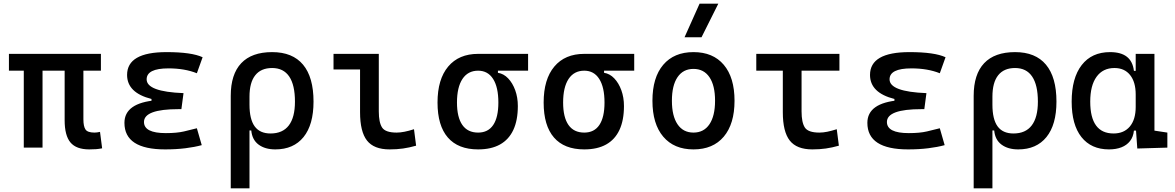

<svg xmlns="http://www.w3.org/2000/svg" viewBox="-20 -815 6485 1060"><path d="M472.7 9.8Q400.9 9.8 368.9 -28.6Q336.9 -66.9 336.9 -151.4V-517.6H440.4V-156.2Q440.4 -117.7 451.9 -100.3Q463.4 -83 502 -83Q508.8 -83 515.9 -84Q522.9 -85 532.2 -86.9L543.9 3.9Q525.9 7.3 510.7 8.5Q495.6 9.8 472.7 9.8ZM111.3 0V-517.6H214.8V0ZM29.3 -424.8V-517.6H537.1V-424.8Z M891.6 9.8Q667 9.8 667 -136.7Q667 -247.1 843.8 -261.7L993.2 -300.8L981.4 -212.4H965.8Q774.9 -212.4 774.9 -141.6Q774.9 -80.1 895.5 -80.1Q956.1 -80.1 995.8 -89.4Q1035.6 -98.6 1066.9 -106.9L1093.8 -13.7Q1054.7 -2.9 1003.7 3.4Q952.6 9.8 891.6 9.8ZM816.4 -212.4V-268.6Q681.6 -302.7 681.6 -401.4Q681.6 -527.3 899.4 -527.3Q1037.6 -527.3 1098.6 -499L1066.9 -410.6Q999.5 -437.5 910.2 -437.5Q789.6 -437.5 789.6 -377Q789.6 -308.6 993.2 -300.8L981.4 -212.4Z M1500 9.8Q1443.4 9.8 1407.7 -16.6Q1372.1 -43 1367.2 -94.7H1322.3L1357.4 -237.3Q1357.4 -156.7 1386 -117.4Q1414.6 -78.1 1473.6 -78.1Q1540.5 -78.1 1574.5 -122.6Q1608.4 -167 1608.4 -253.9Q1608.4 -345.7 1576.7 -392.6Q1544.9 -439.5 1482.4 -439.5Q1420.9 -439.5 1389.2 -399.4Q1357.4 -359.4 1357.4 -281.2L1253.9 -285.6Q1253.9 -404.8 1311.8 -466.1Q1369.6 -527.3 1482.4 -527.3Q1595.2 -527.3 1653.1 -458Q1710.9 -388.7 1710.9 -253.9Q1710.9 -126.5 1655.8 -58.3Q1600.6 9.8 1500 9.8ZM1253.9 224.6V-285.6H1357.4V224.6Z M2130.9 9.8Q2044.4 9.8 2006.1 -39.1Q1967.8 -87.9 1967.8 -195.3V-517.6H2071.3V-200.2Q2071.3 -138.7 2089.6 -110.8Q2107.9 -83 2169.9 -83Q2208 -83 2265.6 -101.6L2277.3 -10.7Q2239.7 0 2205.1 4.9Q2170.4 9.8 2130.9 9.8ZM1821.3 -431.6V-517.6H1976.6V-431.6Z M2619.6 9.8Q2509.3 9.8 2452.4 -55.9Q2395.5 -121.6 2395.5 -249Q2395.5 -377.4 2454.3 -447.5Q2513.2 -517.6 2619.6 -517.6L2729 -486.8V-413.1Q2760.7 -408.2 2785.4 -382.3Q2810.1 -356.4 2824.5 -316.7Q2838.9 -276.9 2838.9 -229.5Q2838.9 -150.9 2814 -97.7Q2789.1 -44.4 2740.5 -17.3Q2691.9 9.8 2619.6 9.8ZM2619.6 -83Q2674.8 -83 2703.1 -125.2Q2731.4 -167.5 2731.4 -249Q2731.4 -333.5 2702.4 -379.2Q2673.3 -424.8 2619.6 -424.8Q2563.5 -424.8 2533.2 -379.2Q2502.9 -333.5 2502.9 -249Q2502.9 -167.5 2532.5 -125.2Q2562 -83 2619.6 -83ZM2619.6 -424.8V-517.6H2895.5V-424.8Z M3205.6 9.8Q3095.2 9.8 3038.3 -55.9Q2981.4 -121.6 2981.4 -249Q2981.4 -377.4 3040.3 -447.5Q3099.1 -517.6 3205.6 -517.6L3314.9 -486.8V-413.1Q3346.7 -408.2 3371.3 -382.3Q3396 -356.4 3410.4 -316.7Q3424.8 -276.9 3424.8 -229.5Q3424.8 -150.9 3399.9 -97.7Q3375 -44.4 3326.4 -17.3Q3277.8 9.8 3205.6 9.8ZM3205.6 -83Q3260.7 -83 3289.1 -125.2Q3317.4 -167.5 3317.4 -249Q3317.4 -333.5 3288.3 -379.2Q3259.3 -424.8 3205.6 -424.8Q3149.4 -424.8 3119.1 -379.2Q3088.9 -333.5 3088.9 -249Q3088.9 -167.5 3118.4 -125.2Q3147.9 -83 3205.6 -83ZM3205.6 -424.8V-517.6H3481.4V-424.8Z M3808.6 9.8Q3701.2 9.8 3641.6 -60.5Q3582 -130.9 3582 -258.8Q3582 -387.2 3641.6 -457.3Q3701.2 -527.3 3808.6 -527.3Q3916.5 -527.3 3975.8 -457.3Q4035.2 -387.2 4035.2 -258.8Q4035.2 -130.9 3975.8 -60.5Q3916.5 9.8 3808.6 9.8ZM3808.6 -83Q3865.7 -83 3896.7 -128.9Q3927.7 -174.8 3927.7 -258.8Q3927.7 -343.3 3896.7 -388.9Q3865.7 -434.6 3808.6 -434.6Q3751.5 -434.6 3720.5 -388.9Q3689.5 -343.3 3689.5 -258.8Q3689.5 -174.8 3720.5 -128.9Q3751.5 -83 3808.6 -83ZM3759.3 -609.4 3842.3 -794.9H3945.8L3853 -609.4Z M4464.8 9.8Q4378.4 9.8 4340.1 -39.1Q4301.8 -87.9 4301.8 -195.3V-517.6H4405.3V-200.2Q4405.3 -138.7 4423.6 -110.8Q4441.9 -83 4503.9 -83Q4523.9 -83 4546.9 -87.6Q4569.8 -92.3 4599.6 -101.6L4611.3 -10.7Q4573.7 0 4539.1 4.9Q4504.4 9.8 4464.8 9.8ZM4155.3 -424.8V-517.6H4614.3V-424.8Z M4993.2 9.8Q4768.6 9.8 4768.6 -136.7Q4768.6 -247.1 4945.3 -261.7L5094.7 -300.8L5083 -212.4H5067.4Q4876.5 -212.4 4876.5 -141.6Q4876.5 -80.1 4997.1 -80.1Q5057.6 -80.1 5097.4 -89.4Q5137.2 -98.6 5168.5 -106.9L5195.3 -13.7Q5156.2 -2.9 5105.2 3.4Q5054.2 9.8 4993.2 9.8ZM4918 -212.4V-268.6Q4783.2 -302.7 4783.2 -401.4Q4783.2 -527.3 5001 -527.3Q5139.2 -527.3 5200.2 -499L5168.5 -410.6Q5101.1 -437.5 5011.7 -437.5Q4891.1 -437.5 4891.1 -377Q4891.1 -308.6 5094.7 -300.8L5083 -212.4Z M5601.6 9.8Q5544.9 9.8 5509.3 -16.6Q5473.6 -43 5468.8 -94.7H5423.8L5459 -237.3Q5459 -156.7 5487.5 -117.4Q5516.1 -78.1 5575.2 -78.1Q5642.1 -78.1 5676 -122.6Q5710 -167 5710 -253.9Q5710 -345.7 5678.2 -392.6Q5646.5 -439.5 5584 -439.5Q5522.5 -439.5 5490.7 -399.4Q5459 -359.4 5459 -281.2L5355.5 -285.6Q5355.5 -404.8 5413.3 -466.1Q5471.2 -527.3 5584 -527.3Q5696.8 -527.3 5754.6 -458Q5812.5 -388.7 5812.5 -253.9Q5812.5 -126.5 5757.3 -58.3Q5702.1 9.8 5601.6 9.8ZM5355.5 224.6V-285.6H5459V224.6Z M6102.5 9.8Q6004.4 9.8 5950.4 -58.3Q5896.5 -126.5 5896.5 -253.9Q5896.5 -384.3 5951.9 -455.8Q6007.3 -527.3 6108.4 -527.3Q6168.5 -527.3 6201.2 -501.7Q6233.9 -476.1 6240.2 -423.8H6280.3L6250 -293Q6250 -362.3 6219 -400.9Q6188 -439.5 6132.8 -439.5Q6068.8 -439.5 6033.9 -391.1Q5999 -342.8 5999 -253.9Q5999 -78.1 6127.9 -78.1Q6185.5 -78.1 6217.8 -116.7Q6250 -155.3 6250 -224.6V-252L6285.2 -93.8H6240.2Q6236.8 -59.6 6218.8 -36.4Q6200.7 -13.2 6171.1 -1.7Q6141.6 9.8 6102.5 9.8ZM6258.8 4.9 6250 -119.1V-239.3L6353.5 -210V-93.8L6424.8 -83V0ZM6250 -146.5V-517.6H6353.5V-175.8Z"/></svg>

Font: Cascadia Mono
Style: Regular
Weight: 400
Monospace: yes
Designer: Aaron Bell
Foundry: Saja Typeworks
Version: Version 2404.023